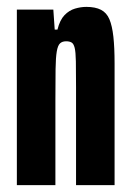

<svg xmlns="http://www.w3.org/2000/svg" viewBox="-20 -538 380 558"><path d="M29 0V-510H135L139 -452H147Q154 -480 167.5 -494Q181 -508 198 -513Q215 -518 231 -518Q257 -518 273.5 -509.5Q290 -501 298 -482Q306 -463 309.5 -431.5Q313 -400 313 -353V0H201V-284Q201 -332 200.5 -359.5Q200 -387 197 -399Q194 -411 188 -414.5Q182 -418 172 -418Q161 -418 154.5 -412Q148 -406 145 -388.5Q142 -371 141.5 -337Q141 -303 141 -246V0Z"/></svg>

Font: Saira UltraCondensed ExtraBold
Style: Regular
Weight: 800
Width: 1
Designer: Hector Gatti with collaboration of the Omnibus-Type team
Foundry: Omnibus-Type
Version: Version 1.101